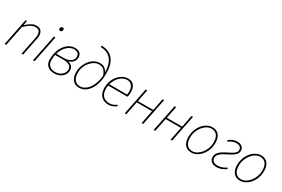

<svg xmlns="http://www.w3.org/2000/svg" viewBox="92 -1835 4346 2957"><g transform="rotate(30 2265.0 -356.0)"><path d="M44 0 140 -478H164L152 -400H156Q198 -439 241.5 -464.5Q285 -490 328 -490Q390 -490 416 -457.5Q442 -425 442 -374Q442 -356 440.5 -343.5Q439 -331 434 -310L372 0H344L406 -306Q411 -329 412.5 -342Q414 -355 414 -370Q414 -417 393 -440.5Q372 -464 324 -464Q291 -464 246 -439Q201 -414 144 -358L72 0Z M548 0 644 -478H672L576 0ZM684 -600Q672 -600 664 -608Q656 -616 656 -628Q656 -646 667.5 -657Q679 -668 692 -668Q704 -668 712 -660Q720 -652 720 -638Q720 -622 709 -611Q698 -600 684 -600Z M926 12Q851 12 807.5 -29Q764 -70 764 -140Q764 -226 786.5 -291.5Q809 -357 845.5 -401Q882 -445 925.5 -467.5Q969 -490 1012 -490Q1074 -490 1104 -463.5Q1134 -437 1134 -384Q1134 -337 1103 -304.5Q1072 -272 1030 -258V-254Q1068 -247 1094 -222.5Q1120 -198 1120 -150Q1120 -105 1096 -68.5Q1072 -32 1028.5 -10Q985 12 926 12ZM928 -14Q975 -14 1012 -32Q1049 -50 1070.5 -80.5Q1092 -111 1092 -148Q1092 -195 1055 -218.5Q1018 -242 953 -242H787L792 -268H944Q999 -268 1034.5 -284.5Q1070 -301 1088 -327Q1106 -353 1106 -382Q1106 -464 1010 -464Q975 -464 937 -443.5Q899 -423 866 -382.5Q833 -342 812.5 -282.5Q792 -223 792 -146Q792 -85 828 -49.5Q864 -14 928 -14Z M1372 12Q1324 12 1288.5 -10Q1253 -32 1233.5 -74Q1214 -116 1214 -176Q1214 -239 1235 -294Q1256 -349 1291 -391Q1326 -433 1371 -456.5Q1416 -480 1464 -480Q1512 -480 1542 -462Q1572 -444 1589.5 -415Q1607 -386 1616 -352L1606 -320Q1587 -384 1556 -419Q1525 -454 1462 -454Q1422 -454 1382.5 -432.5Q1343 -411 1311.5 -373Q1280 -335 1261 -286Q1242 -237 1242 -182Q1242 -100 1276.5 -57Q1311 -14 1374 -14Q1432 -14 1484 -59Q1536 -104 1569 -185.5Q1602 -267 1602 -378Q1602 -539 1536.5 -618.5Q1471 -698 1348 -698L1352 -724Q1440 -724 1501.5 -686.5Q1563 -649 1595.5 -573.5Q1628 -498 1628 -384Q1628 -262 1593 -173Q1558 -84 1500 -36Q1442 12 1372 12Z M1892 12Q1810 12 1761 -38Q1712 -88 1712 -184Q1712 -252 1733 -308Q1754 -364 1789.5 -404.5Q1825 -445 1868.5 -467.5Q1912 -490 1958 -490Q2009 -490 2040.5 -468.5Q2072 -447 2086 -409Q2100 -371 2100 -322Q2100 -306 2098.5 -291.5Q2097 -277 2094 -264.5Q2091 -252 2088 -242H1736L1742 -268H2066Q2069 -283 2070.5 -297.5Q2072 -312 2072 -328Q2072 -362 2061 -393Q2050 -424 2024.5 -444Q1999 -464 1956 -464Q1916 -464 1877.5 -443Q1839 -422 1808 -384.5Q1777 -347 1758.5 -296Q1740 -245 1740 -186Q1740 -123 1761.5 -85.5Q1783 -48 1818 -31Q1853 -14 1894 -14Q1932 -14 1961.5 -26.5Q1991 -39 2018 -58L2032 -40Q2005 -19 1970.5 -3.5Q1936 12 1892 12Z M2180 0 2276 -478H2304L2262 -264H2534L2576 -478H2604L2508 0H2480L2528 -238H2256L2208 0Z M2694 0 2790 -478H2818L2776 -264H3048L3090 -478H3118L3022 0H2994L3042 -238H2770L2722 0Z M3368 12Q3319 12 3283.5 -10Q3248 -32 3229 -74Q3210 -116 3210 -176Q3210 -243 3231 -300Q3252 -357 3287.5 -399.5Q3323 -442 3368 -466Q3413 -490 3460 -490Q3509 -490 3544.5 -468Q3580 -446 3599 -404Q3618 -362 3618 -302Q3618 -235 3597 -178Q3576 -121 3540.5 -78.5Q3505 -36 3460 -12Q3415 12 3368 12ZM3370 -14Q3411 -14 3450 -36.5Q3489 -59 3520.5 -98Q3552 -137 3571 -188Q3590 -239 3590 -296Q3590 -379 3555.5 -421.5Q3521 -464 3458 -464Q3418 -464 3378.5 -441.5Q3339 -419 3307.5 -380Q3276 -341 3257 -290Q3238 -239 3238 -182Q3238 -100 3272.5 -57Q3307 -14 3370 -14Z M3816 12Q3759 12 3723.5 -15.5Q3688 -43 3688 -94Q3688 -136 3710 -166.5Q3732 -197 3766 -219.5Q3800 -242 3839 -261Q3878 -280 3912 -298.5Q3946 -317 3968 -339Q3990 -361 3990 -390Q3990 -422 3968 -442Q3946 -462 3902 -462Q3862 -462 3830.5 -448.5Q3799 -435 3770 -412L3754 -432Q3784 -456 3820 -473Q3856 -490 3904 -490Q3957 -490 3987.5 -463Q4018 -436 4018 -392Q4018 -356 3996 -329.5Q3974 -303 3940 -282.5Q3906 -262 3867 -243Q3828 -224 3794 -203.5Q3760 -183 3738 -157.5Q3716 -132 3716 -96Q3716 -60 3743 -38Q3770 -16 3818 -16Q3860 -16 3900 -31.5Q3940 -47 3968 -68L3982 -48Q3952 -26 3909.5 -7Q3867 12 3816 12Z M4234 12Q4185 12 4149.5 -10Q4114 -32 4095 -74Q4076 -116 4076 -176Q4076 -243 4097 -300Q4118 -357 4153.5 -399.5Q4189 -442 4234 -466Q4279 -490 4326 -490Q4375 -490 4410.5 -468Q4446 -446 4465 -404Q4484 -362 4484 -302Q4484 -235 4463 -178Q4442 -121 4406.5 -78.5Q4371 -36 4326 -12Q4281 12 4234 12ZM4236 -14Q4277 -14 4316 -36.5Q4355 -59 4386.5 -98Q4418 -137 4437 -188Q4456 -239 4456 -296Q4456 -379 4421.5 -421.5Q4387 -464 4324 -464Q4284 -464 4244.5 -441.5Q4205 -419 4173.5 -380Q4142 -341 4123 -290Q4104 -239 4104 -182Q4104 -100 4138.5 -57Q4173 -14 4236 -14Z"/></g></svg>

Font: Source Sans 3 VF
Style: Italic
Weight: 200
Italic angle: -11°
Designer: Paul D. Hunt
Foundry: Adobe Systems Incorporated
Version: Version 3.042;hotconv 1.0.118;makeotfexe 2.5.65603